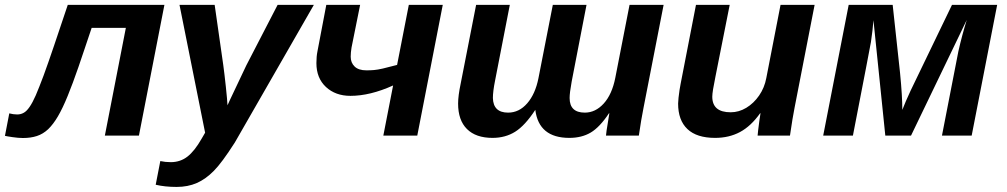

<svg xmlns="http://www.w3.org/2000/svg" viewBox="-60 -548 4070 776"><path d="M174.3 -78.1Q155.8 -46.4 134.8 -25.9Q113.8 -6.3 89.1 1.7Q64.5 9.8 32.7 9.8Q14.2 9.8 -9.3 6.3Q-32.7 2.9 -40 1L-22.5 -89.8Q-6.3 -85.4 9.3 -85.4Q23.9 -85.4 35.2 -91.8Q58.6 -103.5 84.5 -162.6Q91.3 -178.2 99.1 -198.2Q106.9 -218.3 116.2 -242.7Q134.3 -292 158 -362.1Q181.6 -432.1 213.9 -528.3H604.5L501.5 0H363.8L448.7 -435.5H310.5Q295.4 -390.6 282.2 -351.3Q269 -312 257.3 -277.8Q233.9 -210 213.6 -160.4Q193.4 -110.8 174.3 -78.1Z M653.8 207.5Q606.9 207.5 569.3 198.7L587.9 103Q607.9 107.4 630.4 107.4Q668.5 107.4 697.5 85Q726.6 62.5 755.4 11.7L769 -11.7L665.5 -528.3H807.6L842.3 -285.6Q844.2 -271 847.2 -247.1Q850.1 -223.1 852.8 -197.5Q855.5 -171.9 857.4 -151.1Q859.4 -130.4 859.4 -122.6Q861.8 -127.4 863.8 -131.8Q865.7 -136.2 867.7 -140.6L935.5 -283.7L1062 -528.3H1208.5L889.2 27.8Q836.4 110.4 804.2 142.6Q771.5 175.8 735.4 191.7Q699.2 207.5 653.8 207.5Z M1729.5 -528.3 1626.5 0H1489.3L1528.8 -202.6Q1436 -160.6 1356.4 -160.6Q1295.9 -160.6 1257.3 -196.5Q1218.8 -232.4 1218.8 -293Q1218.8 -319.8 1223.1 -340.8L1258.8 -528.3H1395.5L1360.8 -356Q1357.4 -335.4 1357.4 -318.8Q1357.4 -294.4 1373.3 -279.1Q1389.2 -263.7 1420.9 -263.7Q1437 -263.7 1451.4 -264.9Q1465.8 -266.1 1487.3 -271Q1508.8 -275.9 1544.9 -285.6L1592.3 -528.3Z M2401.4 -90.3Q2363.8 -33.7 2327.4 -12.2Q2291 9.3 2241.2 9.3Q2117.7 9.3 2103.5 -104Q2062 -40.5 2022.2 -15.6Q1982.4 9.3 1930.7 9.3Q1863.3 9.3 1827.4 -26.4Q1791.5 -62 1791.5 -129.4Q1791.5 -160.6 1801.8 -209.5L1864.3 -528.3H2000.5L1940.9 -222.2Q1932.1 -178.2 1932.1 -151.9Q1933.6 -92.8 1993.7 -92.8Q2038.1 -92.8 2070.8 -130.4Q2103.5 -168 2116.2 -231.9L2174.3 -528.3H2310.5L2250.5 -218.3Q2242.2 -172.4 2242.2 -151.9Q2242.2 -92.8 2303.7 -92.8Q2346.7 -92.8 2380.1 -129.6Q2413.6 -166.5 2426.8 -233.4L2484.4 -528.3H2622.1L2541 -112.8Q2531.7 -66.9 2522 0H2389.2Q2389.2 -3.9 2391.6 -20.5Q2394 -37.1 2397.5 -57.1Q2400.9 -77.1 2402.8 -90.3Z M3012.2 -90.3Q2975.1 -38.1 2930.9 -14.4Q2886.7 9.3 2830.1 9.3Q2755.9 9.3 2718.3 -26.4Q2680.7 -62 2680.7 -129.4Q2680.7 -137.7 2682.4 -153.1Q2684.1 -168.5 2686.5 -184.6Q2689 -200.7 2690.9 -209.5L2752.9 -528.3H2889.2L2831.5 -237.8Q2818.8 -176.8 2818.8 -157.2Q2818.8 -94.2 2893.1 -94.2Q2926.3 -94.2 2956.3 -112.3Q2986.3 -130.4 3008.1 -161.9Q3029.8 -193.4 3037.1 -232.4L3094.7 -528.3H3232.4L3151.4 -112.8Q3147.5 -93.3 3142.8 -65.2Q3138.2 -37.1 3132.8 0H3002Q3002 -2.9 3004.2 -21.7Q3006.3 -40.5 3009.3 -61.3Q3012.2 -82 3013.7 -90.3Z M3460 -377.9Q3458.5 -368.2 3440.2 -273.7Q3421.9 -179.2 3387.2 0H3267.1L3370.1 -528.3H3547.9L3577.6 -254.4Q3582.5 -205.1 3584.7 -167.5Q3586.9 -129.9 3586.9 -104Q3598.6 -134.8 3620.6 -182.1L3787.6 -528.3H3970.2L3867.2 0H3747.1L3813.5 -340.8Q3828.1 -405.3 3847.2 -467.3L3622.1 0H3518.1L3470.2 -466.3Q3469.2 -449.7 3466.1 -423.6Q3462.9 -397.5 3460 -377.9Z"/></svg>

Font: Arimo
Style: Bold Italic
Weight: 700
Italic angle: -12°
Designer: Steve Matteson
Foundry: Monotype Imaging Inc.
Version: Version 1.33